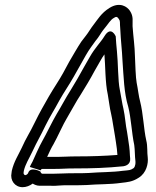

<svg xmlns="http://www.w3.org/2000/svg" viewBox="-20 -729 647 798"><path d="M210 -27C242 -27 250 -29 291 -29C363 -29 424 -31 493 -38C499 -39 524 -44 521 -71L520 -82C519 -110 516 -130 512 -155L508 -181C502 -208 500 -246 493 -277C488 -296 483 -332 478 -356C470 -393 471 -470 466 -516C464 -537 462 -557 461 -578C461 -578 442 -623 415 -580C398 -552 375 -531 353 -492L329 -450C312 -418 291 -383 274 -355C254 -324 231 -280 216 -256C198 -226 170 -167 157 -145C142 -119 124 -76 115 -57C108 -45 106 -40 104 -35L149 -21C152 -27 153 -27 160 -27ZM222 -77H176C184 -95 195 -118 202 -129C218 -157 244 -216 258 -238C275 -266 298 -310 315 -335C335 -367 356 -402 373 -434L397 -476C402 -486 408 -494 414 -503C418 -459 417 -384 428 -336C432 -316 436 -278 442 -255C448 -229 452 -194 458 -163L462 -137C465 -117 467 -103 468 -85C415 -81 362 -79 302 -79C259 -79 250 -77 222 -77ZM204 -7H156C153 -7 149 -11 148 -16C148 -16 106 -39 97 -10C96 -6 89 -1 85 -1C81 -1 77 -7 78 -11L79 -19C86 -48 99 -66 116 -102C134 -141 147 -161 169 -207C192 -253 203 -267 227 -312C246 -346 266 -374 287 -411C296 -428 305 -442 313 -457L336 -498C343 -511 352 -524 359 -534L377 -559C391 -575 400 -593 408 -603C433 -633 438 -646 454 -655C462 -660 467 -661 474 -650C481 -640 477 -638 480 -606C482 -560 487 -523 489 -478C494 -411 495 -344 513 -285C525 -238 527 -178 538 -126C541 -105 540 -81 543 -58C544 -39 537 -31 535 -30C521 -21 520 -22 489 -19C448 -13 396 -14 348 -10C331 -9 311 -9 286 -9C247 -9 233 -7 204 -7ZM144 43H191C202 44 217 43 228 42C235 41 251 41 275 41C300 41 322 41 341 40C387 36 436 38 484 31C509 28 530 27 556 10C589 -10 597 -50 594 -75C591 -94 594 -122 588 -145C577 -193 576 -254 562 -309C557 -326 553 -361 548 -385C544 -404 542 -467 541 -492C540 -539 534 -576 531 -620C530 -641 536 -660 520 -684C509 -701 478 -723 435 -696C401 -675 386 -648 371 -629C356 -610 347 -593 338 -582L318 -556C310 -544 302 -531 292 -514L268 -473C260 -458 252 -444 242 -425C225 -394 205 -366 183 -328C159 -285 148 -268 124 -219C104 -177 89 -157 70 -114C56 -84 38 -58 29 -19L28 -11C21 21 42 49 74 49C89 49 104 43 116 34C122 38 133 43 144 43Z"/></svg>

Font: Electronic
Style: OutlineIt
Weight: 700
Version: Version 1.011